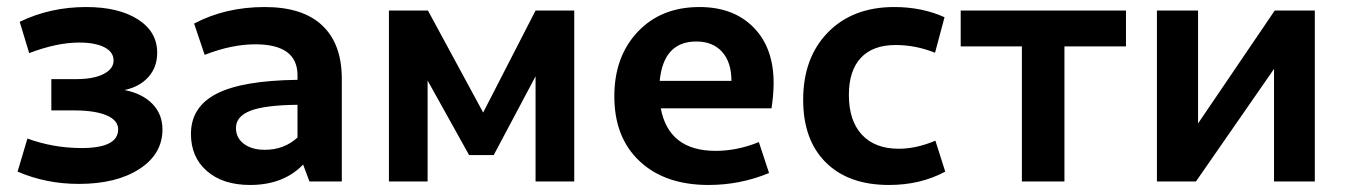

<svg xmlns="http://www.w3.org/2000/svg" viewBox="-20 -516 3831 546"><path d="M204 7Q111 7 30 -28L58 -122Q132 -95 212 -95Q316 -95 316 -148Q316 -174 283 -188Q250 -202 191 -202H126V-291H197Q246 -291 274.5 -305.5Q303 -320 303 -344Q303 -368 277 -381.5Q251 -395 205 -395Q142 -395 63 -365L36 -454Q123 -496 225 -496Q317 -496 372 -461Q427 -426 427 -366Q427 -325 402 -297Q377 -269 334 -260Q385 -250 413.5 -220.5Q442 -191 442 -148Q442 -78 376.5 -35.5Q311 7 204 7Z M691 10Q614 10 568.5 -29.5Q523 -69 523 -135Q523 -212 596 -249.5Q669 -287 826 -289V-302Q826 -390 706 -390Q639 -390 562 -360L532 -449Q621 -496 733 -496Q841 -496 896.5 -443.5Q952 -391 952 -292V0H860L842 -48Q786 10 691 10ZM651 -152Q651 -124 673.5 -107Q696 -90 733 -90Q788 -90 826 -125V-218Q733 -217 692 -201Q651 -185 651 -152Z M1086 0V-486H1197L1354 -196L1503 -486H1613V0H1503V-299L1384 -75H1314L1196 -287V0Z M1995 10Q1871 10 1799 -57.5Q1727 -125 1727 -242Q1727 -355 1793.5 -425.5Q1860 -496 1969 -496Q2066 -496 2123 -438Q2180 -380 2180 -280Q2180 -248 2174 -208H1859Q1882 -87 2015 -87Q2077 -87 2138 -112L2167 -24Q2085 10 1995 10ZM1960 -398Q1867 -398 1856 -286H2060Q2060 -339 2033.5 -368.5Q2007 -398 1960 -398Z M2508 10Q2393 10 2328.5 -54Q2264 -118 2264 -232Q2264 -352 2334.5 -424Q2405 -496 2523 -496Q2602 -496 2666 -467L2639 -366Q2584 -388 2527 -388Q2462 -388 2428 -351.5Q2394 -315 2394 -246Q2394 -173 2431 -133Q2468 -93 2536 -93Q2586 -93 2640 -116L2668 -28Q2598 10 2508 10Z M2886 0V-384H2712V-486H3182V-384H3007V0Z M3270 0V-486H3387V-165L3605 -486H3719V0H3603V-320L3381 0Z"/></svg>

Font: Cantarell
Style: Bold
Weight: 700
Designer: Dave Crossland, Nikolaus Waxweiler, Florian Fecher, Jacques Le Bailly, Eben Sorkin, Alexei Vanyashin, Alexios Zavras, Em
Version: Version 0.303